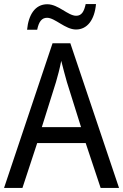

<svg xmlns="http://www.w3.org/2000/svg" viewBox="-20 -930 610 950"><path d="M114 -783H164C172 -822 186 -842 213 -842C252 -842 303 -784 356 -784C412 -784 448 -832 455 -910H404C396 -873 384 -852 357 -852C316 -852 269 -909 214 -909C153 -909 121 -856 114 -783ZM478 0H569L328 -716H240L0 0H91L164 -222H404ZM311 -524 381 -301H187L257 -524C265 -551 276 -592 283 -629C289 -602 305 -547 311 -524Z"/></svg>

Font: Noto Sans Malayalam SemiCondensed
Style: Regular
Weight: 400
Width: 4
Designer: Jelle Bosma - Monotype Design Team
Foundry: Monotype Imaging Inc.
Version: Version 2.104